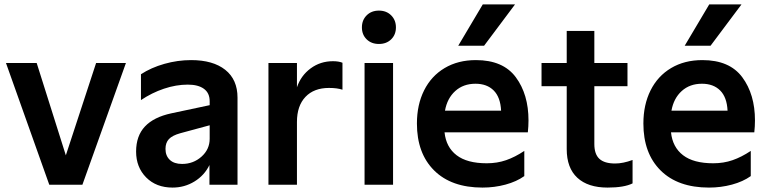

<svg xmlns="http://www.w3.org/2000/svg" viewBox="-20 -836 3479 869"><path d="M7 -551H146L278 -133L415 -551H550L353 0H203Z M596 -150Q596 -221 636 -263.5Q676 -306 755 -323L929 -360V-378Q929 -415 903 -434Q877 -453 830 -453Q777 -453 722 -434.5Q667 -416 618 -383V-500Q664 -530 724 -547Q784 -564 845 -564Q944 -564 999.5 -520Q1055 -476 1055 -394V0H928V-89Q905 -42 860 -14.5Q815 13 761 13Q687 13 641.5 -33Q596 -79 596 -150ZM804 -94Q855 -94 892 -127Q929 -160 929 -208V-269L796 -233Q760 -223 744.5 -206.5Q729 -190 729 -162Q729 -131 748.5 -112.5Q768 -94 804 -94Z M1195 -551H1324V-441Q1342 -494 1386 -526.5Q1430 -559 1487 -559Q1513 -559 1530 -552V-430Q1506 -438 1469 -438Q1401 -438 1362.5 -397.5Q1324 -357 1324 -284V0H1195Z M1630 -551H1759V0H1630ZM1618 -712Q1618 -745 1639.5 -766.5Q1661 -788 1695 -788Q1729 -788 1750.5 -766.5Q1772 -745 1772 -712Q1772 -679 1750.5 -658Q1729 -637 1695 -637Q1661 -637 1639.5 -658Q1618 -679 1618 -712Z M1867 -277Q1867 -362 1899.5 -427Q1932 -492 1992.5 -528Q2053 -564 2134 -564Q2257 -564 2314.5 -486.5Q2372 -409 2372 -291Q2372 -264 2369 -237H1992Q1999 -170 2046.5 -133.5Q2094 -97 2183 -97Q2230 -97 2270.5 -111Q2311 -125 2353 -153V-39Q2318 -14 2268 -0.5Q2218 13 2164 13Q2023 13 1945 -64.5Q1867 -142 1867 -277ZM2248 -335Q2245 -396 2214.5 -426.5Q2184 -457 2132 -457Q2077 -457 2040.5 -424Q2004 -391 1994 -335ZM2165 -816H2311L2171 -629H2054Z M2545 -161V-446H2431V-551H2545V-696H2670V-551H2820V-446H2670V-184Q2670 -138 2693 -117Q2716 -96 2764 -96Q2800 -96 2843 -112V-6Q2805 13 2730 13Q2641 13 2593 -31.5Q2545 -76 2545 -161Z M2892 -277Q2892 -362 2924.5 -427Q2957 -492 3017.5 -528Q3078 -564 3159 -564Q3282 -564 3339.5 -486.5Q3397 -409 3397 -291Q3397 -264 3394 -237H3017Q3024 -170 3071.5 -133.5Q3119 -97 3208 -97Q3255 -97 3295.5 -111Q3336 -125 3378 -153V-39Q3343 -14 3293 -0.5Q3243 13 3189 13Q3048 13 2970 -64.5Q2892 -142 2892 -277ZM3273 -335Q3270 -396 3239.5 -426.5Q3209 -457 3157 -457Q3102 -457 3065.5 -424Q3029 -391 3019 -335ZM3190 -816H3336L3196 -629H3079Z"/></svg>

Font: Application Semibold
Style: Regular
Weight: 600
Designer: Wei Huang
Foundry: Wei Huang
Version: Version 0.012